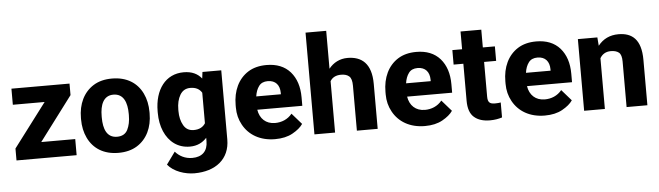

<svg xmlns="http://www.w3.org/2000/svg" viewBox="-54 -976 4843 1410"><g transform="rotate(-5 2367.0 -271.0)"><path d="M227.5 -118.7 471.7 -443.4V-528.3H43.5V-409.7H277.8L34.7 -87.9V0H478V-118.7Z M533.2 -258.8C533.2 -207.5 543 -161.6 562.5 -121.1C601.6 -40 677.2 9.8 786.1 9.8C840.3 9.8 886.2 -2 923.8 -25.4C998.5 -71.8 1038.6 -155.8 1038.6 -258.8V-269C1038.6 -320.3 1028.8 -366.7 1009.3 -407.2C970.2 -488.3 894.5 -538.1 785.2 -538.1C731 -538.1 685.5 -526.4 647.9 -502.9C573.2 -456.1 533.2 -372.1 533.2 -269ZM686 -269C686 -351.1 710.9 -419.4 785.2 -419.4C861.3 -419.4 885.7 -351.1 885.7 -269V-258.8C885.7 -216.8 878.4 -181.2 863.8 -152.3C849.1 -123.5 823.2 -108.9 786.1 -108.9C710.4 -108.9 686 -175.3 686 -258.8Z M1098.6 -257.8C1098.6 -206.5 1107.4 -161.1 1124.5 -120.6C1159.2 -40 1224.6 9.8 1312.5 9.8C1366.7 9.8 1406.2 -10.7 1437 -44.4V-19C1437 53.2 1396.5 94.2 1322.8 94.2C1269.5 94.2 1227.1 70.8 1197.8 37.1L1132.8 127C1176.8 181.6 1260.7 208 1328.6 208C1484.4 208 1590.3 126.5 1590.3 -19V-528.3H1451.7L1445.8 -480.5C1416.5 -517.1 1374.5 -538.1 1313.5 -538.1C1180.2 -538.1 1098.6 -429.2 1098.6 -268.1ZM1251 -268.1C1251 -311 1259.3 -347.2 1276.4 -376C1293.5 -404.8 1318.4 -419.4 1352.1 -419.4C1391.6 -419.4 1419.9 -405.3 1437 -376.5V-151.4C1419.9 -124.5 1392.6 -108.9 1351.1 -108.9C1317.4 -108.9 1292 -123.5 1275.9 -152.3C1259.3 -181.2 1251 -216.3 1251 -257.8Z M1940.9 9.8C1992.2 9.8 2035.2 0 2070.3 -19.5C2105.5 -39.1 2131.3 -60.5 2147.5 -84.5L2076.2 -166C2044.4 -126.5 1999 -108.4 1950.7 -108.4C1882.8 -108.4 1838.9 -150.9 1828.6 -216.8H2160.6V-279.3C2160.6 -357.9 2140.1 -420.4 2099.1 -467.8C2057.6 -514.6 1999.5 -538.1 1924.3 -538.1C1870.6 -538.1 1825.2 -526.4 1788.1 -502.9C1713.4 -455.6 1673.3 -370.1 1673.3 -265.1V-246.6C1673.3 -199.7 1684.1 -156.7 1705.6 -118.2C1748 -40.5 1829.1 9.8 1940.9 9.8ZM1923.3 -419.4C1981.4 -419.4 2010.7 -381.8 2011.2 -326.7V-314.9H1829.6C1834 -345.7 1843.3 -370.6 1857.9 -390.1C1872.1 -409.7 1894 -419.4 1923.3 -419.4Z M2231 -750V0H2383.3V-378.9C2398.4 -403.8 2423.3 -419.4 2463.9 -419.4C2489.3 -419.4 2508.8 -413.6 2522.9 -401.4C2537.1 -389.2 2543.9 -365.7 2543.9 -332V0H2697.3V-331.1C2697.3 -482.4 2625.5 -538.1 2521.5 -538.1C2464.8 -538.1 2417 -513.2 2383.3 -470.7V-750Z M3045.4 9.8C3096.7 9.8 3139.6 0 3174.8 -19.5C3210 -39.1 3235.8 -60.5 3252 -84.5L3180.7 -166C3148.9 -126.5 3103.5 -108.4 3055.2 -108.4C2987.3 -108.4 2943.4 -150.9 2933.1 -216.8H3265.1V-279.3C3265.1 -357.9 3244.6 -420.4 3203.6 -467.8C3162.1 -514.6 3104 -538.1 3028.8 -538.1C2975.1 -538.1 2929.7 -526.4 2892.6 -502.9C2817.9 -455.6 2777.8 -370.1 2777.8 -265.1V-246.6C2777.8 -199.7 2788.6 -156.7 2810.1 -118.2C2852.5 -40.5 2933.6 9.8 3045.4 9.8ZM3027.8 -419.4C3085.9 -419.4 3115.2 -381.8 3115.7 -326.7V-314.9H2934.1C2938.5 -345.7 2947.8 -370.6 2962.4 -390.1C2976.6 -409.7 2998.5 -419.4 3027.8 -419.4Z M3518.6 -528.3V-659.2H3365.7V-528.3H3293.9V-421.4H3365.7V-148.4C3365.7 -91.8 3379.9 -51.3 3408.2 -26.9C3436 -2.4 3475.1 9.8 3524.9 9.8C3559.6 9.8 3588.4 4.4 3614.3 -3.9V-114.3C3604 -112.3 3590.8 -110.8 3572.8 -110.8C3534.2 -110.8 3518.6 -122.1 3518.6 -165.5V-421.4H3607.4V-528.3Z M3929.2 9.8C3980.5 9.8 4023.4 0 4058.6 -19.5C4093.8 -39.1 4119.6 -60.5 4135.7 -84.5L4064.5 -166C4032.7 -126.5 3987.3 -108.4 3939 -108.4C3871.1 -108.4 3827.1 -150.9 3816.9 -216.8H4148.9V-279.3C4148.9 -357.9 4128.4 -420.4 4087.4 -467.8C4045.9 -514.6 3987.8 -538.1 3912.6 -538.1C3858.9 -538.1 3813.5 -526.4 3776.4 -502.9C3701.7 -455.6 3661.6 -370.1 3661.6 -265.1V-246.6C3661.6 -199.7 3672.4 -156.7 3693.8 -118.2C3736.3 -40.5 3817.4 9.8 3929.2 9.8ZM3911.6 -419.4C3969.7 -419.4 3999 -381.8 3999.5 -326.7V-314.9H3817.9C3822.3 -345.7 3831.5 -370.6 3846.2 -390.1C3860.4 -409.7 3882.3 -419.4 3911.6 -419.4Z M4452.6 -419.4C4478 -419.4 4497.6 -413.6 4511.7 -402.3C4525.4 -391.1 4532.2 -368.7 4532.2 -335.4V0H4685.5V-335C4685.5 -486.3 4618.2 -538.1 4519 -538.1C4455.6 -538.1 4405.3 -514.2 4367.7 -466.3L4362.8 -528.3H4219.2V0H4372.1V-374C4388.2 -401.9 4414.1 -419.4 4452.6 -419.4Z"/></g></svg>

Font: Vazirmatn ExtraBold
Style: Regular
Weight: 800
Designer: Saber Rastikerdar
Foundry: Saber Rastikerdar
Version: Version 33.003